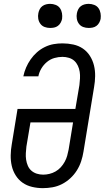

<svg xmlns="http://www.w3.org/2000/svg" viewBox="-20 -968 543 996"><path d="M202 8Q174 8 146.5 1.5Q119 -5 97.5 -20Q76 -35 61.5 -58Q47 -81 41 -107.5Q35 -134 35.5 -162.5Q36 -191 41 -219L71 -403H371L392 -527Q394 -544 395 -561.5Q396 -579 393.5 -595.5Q391 -612 384 -627Q377 -642 365.5 -652.5Q354 -663 337.5 -668Q321 -673 304 -673Q283 -673 262 -667Q241 -661 223.5 -646.5Q206 -632 194.5 -612.5Q183 -593 179 -572H101Q106 -596 115.5 -618Q125 -640 139 -660Q153 -680 171.5 -696.5Q190 -713 212.5 -724Q235 -735 258 -739Q281 -743 304 -743Q333 -743 360.5 -737Q388 -731 410 -716Q432 -701 446.5 -678Q461 -655 467.5 -628.5Q474 -602 473.5 -573Q473 -544 468 -516L413 -181Q409 -156 401 -131.5Q393 -107 379 -84.5Q365 -62 345 -43.5Q325 -25 301.5 -13Q278 -1 252.5 3.5Q227 8 202 8ZM204 -62Q220 -62 236.5 -66Q253 -70 268 -78.5Q283 -87 295 -100Q307 -113 315.5 -128.5Q324 -144 328.5 -160Q333 -176 336 -192L359 -333H138L117 -208Q115 -191 114 -173.5Q113 -156 115.5 -139.5Q118 -123 124.5 -108Q131 -93 143 -82.5Q155 -72 171 -67Q187 -62 204 -62ZM440 -823Q425 -823 411.5 -828Q398 -833 389.5 -844.5Q381 -856 378.5 -870.5Q376 -885 379 -900Q381 -910 386 -920Q391 -930 400 -936.5Q409 -943 419.5 -945.5Q430 -948 440 -948Q455 -948 469 -942.5Q483 -937 491 -925.5Q499 -914 501.5 -899.5Q504 -885 502 -870Q500 -860 494.5 -850Q489 -840 480 -833.5Q471 -827 460.5 -825Q450 -823 440 -823ZM240 -823Q225 -823 211.5 -828Q198 -833 189.5 -844.5Q181 -856 178.5 -870.5Q176 -885 179 -900Q181 -910 186 -920Q191 -930 200 -936.5Q209 -943 219.5 -945.5Q230 -948 240 -948Q255 -948 269 -942.5Q283 -937 291 -925.5Q299 -914 301.5 -899.5Q304 -885 302 -870Q300 -860 294.5 -850Q289 -840 280 -833.5Q271 -827 260.5 -825Q250 -823 240 -823Z"/></svg>

Font: Iosevka Slab Oblique
Style: Regular
Weight: 400
Italic angle: -9°
Monospace: yes
Designer: Belleve Invis
Foundry: Belleve Invis
Version: Version 11.1.1; ttfautohint (v1.8.3)